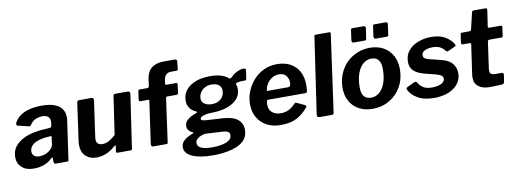

<svg xmlns="http://www.w3.org/2000/svg" viewBox="-68 -1154 4699 1741"><g transform="rotate(-10 2281.5 -284.0)"><path d="M321 -49Q289 -18 246.5 -4Q204 10 157 10Q86 10 46.5 -26.5Q7 -63 7 -120Q7 -177 36.5 -215.5Q66 -254 112.5 -278Q159 -302 214.5 -313Q270 -324 321 -325L357 -328Q376 -328 379 -347L382 -368Q383 -372 383 -376.5Q383 -381 383 -384Q383 -414 365 -429Q347 -444 314 -444Q282 -444 251 -431Q220 -418 197 -382Q194 -377 189.5 -375.5Q185 -374 175 -376L78 -399Q72 -401 68.5 -408Q65 -415 73 -432Q106 -488 170 -514Q234 -540 322 -540Q397 -540 443 -522Q489 -504 510 -472Q531 -440 531 -397Q531 -390 530.5 -383Q530 -376 529 -368L479 -18Q478 -5 475 -2.5Q472 0 461 0H358Q348 0 345 -7Q342 -14 341 -26L342 -52Q340 -70 321 -49ZM364 -241Q365 -249 363.5 -251.5Q362 -254 354 -253L318 -250Q297 -249 270 -243Q243 -237 218 -225.5Q193 -214 176.5 -194Q160 -174 160 -144Q160 -121 177 -106Q194 -91 225 -91Q253 -91 275.5 -99Q298 -107 314 -119Q331 -132 342 -146.5Q353 -161 355 -176Z M733 10Q672 10 634 -27Q596 -64 596 -126Q596 -133 596 -141Q596 -149 597 -156L647 -510Q649 -522 653.5 -526Q658 -530 671 -530H781Q792 -530 797 -523Q802 -516 800 -504L753 -171Q752 -166 752 -161.5Q752 -157 752 -154Q752 -126 767 -113.5Q782 -101 807 -101Q841 -101 871.5 -119Q902 -137 930 -163L981 -511Q982 -523 987.5 -526.5Q993 -530 1006 -530H1114Q1126 -530 1131.5 -523Q1137 -516 1135 -504L1063 -14Q1062 -5 1059.5 -2.5Q1057 0 1049 0H930Q923 0 918.5 -3Q914 -6 915 -14L923 -63Q924 -69 920 -69Q916 -69 909 -63Q863 -23 820.5 -6.5Q778 10 733 10Z M1558 -530Q1568 -530 1571 -526Q1574 -522 1572 -515L1562 -438Q1559 -424 1545 -424H1458Q1450 -424 1447 -409L1392 -14Q1391 -5 1388 -2.5Q1385 0 1377 0H1254Q1247 0 1242 -6.5Q1237 -13 1238 -22L1294 -416Q1296 -424 1288 -424H1211Q1203 -424 1201.5 -430Q1200 -436 1200 -444L1211 -517Q1212 -524 1215 -527Q1218 -530 1228 -530H1295Q1302 -530 1307 -535.5Q1312 -541 1313 -549L1321 -610Q1330 -675 1371 -708.5Q1412 -742 1482 -742H1583Q1594 -742 1600.5 -737Q1607 -732 1605 -723L1597 -651Q1596 -639 1581 -639H1529Q1507 -639 1489 -623.5Q1471 -608 1467 -583L1461 -541Q1460 -530 1473 -530H1558Z M1778 174Q1657 174 1588 143Q1519 112 1519 56Q1519 16 1550 -9.5Q1581 -35 1624 -50Q1634 -53 1636 -58Q1638 -63 1628 -66Q1606 -76 1594.5 -91Q1583 -106 1583 -130Q1583 -156 1599.5 -175Q1616 -194 1640.5 -207.5Q1665 -221 1688 -228Q1699 -232 1701.5 -236.5Q1704 -241 1694 -245Q1658 -260 1638 -288.5Q1618 -317 1618 -356Q1618 -404 1639.5 -438Q1661 -472 1697 -494.5Q1733 -517 1777.5 -527.5Q1822 -538 1869 -538Q1941 -538 1981.5 -522.5Q2022 -507 2042 -488Q2049 -482 2058 -488Q2067 -494 2074 -502Q2089 -518 2109 -529Q2129 -540 2149 -546.5Q2169 -553 2183 -553Q2194 -553 2200 -549.5Q2206 -546 2205 -534L2195 -466Q2194 -452 2189.5 -447.5Q2185 -443 2176 -444Q2161 -444 2145 -443.5Q2129 -443 2121 -441Q2087 -437 2096 -416Q2099 -410 2100.5 -401.5Q2102 -393 2102 -381Q2102 -334 2078 -301.5Q2054 -269 2015.5 -248.5Q1977 -228 1932 -218.5Q1887 -209 1844 -209Q1836 -209 1817 -208Q1798 -207 1776.5 -203Q1755 -199 1739.5 -191Q1724 -183 1724 -169Q1724 -160 1737.5 -156Q1751 -152 1780 -150L1922 -142Q2016 -136 2059 -100Q2102 -64 2102 -4Q2102 39 2082.5 70Q2063 101 2029.5 121Q1996 141 1954 152.5Q1912 164 1866.5 169Q1821 174 1778 174ZM1786 101Q1826 101 1859 95.5Q1892 90 1915 80.5Q1938 71 1951 55.5Q1964 40 1964 19Q1964 -2 1948 -11.5Q1932 -21 1894 -23L1742 -31Q1723 -29 1701 -20.5Q1679 -12 1663.5 2.5Q1648 17 1648 39Q1648 70 1681.5 85.5Q1715 101 1786 101ZM1848 -285Q1879 -285 1905.5 -297Q1932 -309 1948 -333.5Q1964 -358 1964 -392Q1964 -423 1940.5 -442Q1917 -461 1871 -461Q1840 -461 1813.5 -447Q1787 -433 1770.5 -408.5Q1754 -384 1754 -351Q1754 -322 1779.5 -303.5Q1805 -285 1848 -285Z M2428 10Q2356 10 2302 -19.5Q2248 -49 2217.5 -101Q2187 -153 2187 -222Q2187 -284 2209.5 -340.5Q2232 -397 2272.5 -442.5Q2313 -488 2368.5 -514Q2424 -540 2491 -540Q2560 -540 2611.5 -512.5Q2663 -485 2691.5 -433Q2720 -381 2720 -307Q2720 -294 2719 -280Q2718 -266 2716 -251Q2715 -243 2710 -239.5Q2705 -236 2693 -236H2356Q2346 -236 2343 -223Q2340 -210 2340 -193Q2340 -145 2371 -120Q2402 -95 2450 -95Q2488 -95 2521 -110.5Q2554 -126 2586 -161Q2591 -166 2596.5 -165.5Q2602 -165 2609 -162L2675 -131Q2695 -122 2682 -105Q2642 -61 2603.5 -35.5Q2565 -10 2522.5 0Q2480 10 2428 10ZM2555 -316Q2565 -316 2572 -324.5Q2579 -333 2579 -355Q2579 -391 2557.5 -418.5Q2536 -446 2492 -446Q2459 -446 2430 -429Q2401 -412 2382 -382.5Q2363 -353 2359 -316Z M2921 -20Q2919 -6 2914 -3Q2909 0 2894 0H2788Q2775 0 2770 -7Q2765 -14 2766 -25L2869 -727Q2870 -737 2872.5 -739.5Q2875 -742 2883 -742H3009Q3022 -742 3019 -723Z M3277 10Q3204 10 3150.5 -19.5Q3097 -49 3068 -101.5Q3039 -154 3039 -223Q3039 -293 3063.5 -351.5Q3088 -410 3130 -452Q3172 -494 3227.5 -517Q3283 -540 3344 -540Q3417 -540 3470.5 -509.5Q3524 -479 3552.5 -425.5Q3581 -372 3581 -302Q3581 -213 3541 -142Q3501 -71 3432 -30.5Q3363 10 3277 10ZM3281 -92Q3322 -92 3355.5 -119.5Q3389 -147 3409 -200.5Q3429 -254 3429 -332Q3429 -386 3407 -413.5Q3385 -441 3342 -441Q3301 -441 3267 -413Q3233 -385 3213 -331Q3193 -277 3193 -199Q3193 -146 3215 -119Q3237 -92 3281 -92ZM3342 -722 3328 -628Q3327 -617 3322.5 -614.5Q3318 -612 3305 -612H3212Q3200 -612 3196 -618.5Q3192 -625 3193 -635L3206 -729Q3208 -738 3210 -740Q3212 -742 3219 -742H3327Q3334 -742 3338.5 -735.5Q3343 -729 3342 -722ZM3544 -722 3531 -628Q3530 -617 3525.5 -614.5Q3521 -612 3508 -612H3415Q3403 -612 3399 -618.5Q3395 -625 3396 -635L3409 -729Q3411 -738 3413 -740Q3415 -742 3422 -742H3530Q3537 -742 3541.5 -735.5Q3546 -729 3544 -722Z M3847 10Q3750 10 3692 -24.5Q3634 -59 3612 -106Q3605 -121 3619 -129L3684 -160Q3694 -165 3701.5 -164Q3709 -163 3715 -153Q3730 -126 3758.5 -106.5Q3787 -87 3843 -87Q3856 -87 3875.5 -89.5Q3895 -92 3913.5 -98.5Q3932 -105 3945 -117.5Q3958 -130 3958 -150Q3958 -165 3944 -176.5Q3930 -188 3896 -197L3797 -222Q3730 -239 3697 -270Q3664 -301 3664 -352Q3664 -414 3698.5 -455.5Q3733 -497 3789 -518.5Q3845 -540 3909 -540Q3988 -540 4038 -510Q4088 -480 4112 -438Q4116 -433 4115.5 -427Q4115 -421 4107 -417L4041 -387Q4034 -384 4029 -386Q4024 -388 4014 -399Q4000 -419 3973 -432.5Q3946 -446 3906 -446Q3883 -446 3859.5 -440.5Q3836 -435 3820.5 -422Q3805 -409 3805 -388Q3805 -374 3814 -364.5Q3823 -355 3852 -346L3962 -319Q4034 -302 4065 -263.5Q4096 -225 4096 -177Q4096 -129 4074.5 -93.5Q4053 -58 4017 -35Q3981 -12 3936.5 -1Q3892 10 3847 10Z M4354 0Q4290 0 4253 -28.5Q4216 -57 4216 -109Q4216 -115 4216 -121Q4216 -127 4217 -134L4257 -412Q4258 -419 4253.5 -421.5Q4249 -424 4241 -424H4179Q4166 -424 4168 -446L4179 -519Q4180 -527 4183.5 -528.5Q4187 -530 4195 -530H4264Q4269 -530 4273.5 -534.5Q4278 -539 4279 -545L4315 -697Q4318 -710 4334 -710H4442Q4449 -710 4452 -705Q4455 -700 4454 -687L4432 -542Q4431 -537 4434 -534Q4437 -531 4442 -531H4545Q4553 -531 4558.5 -528Q4564 -525 4562 -517L4551 -437Q4550 -429 4546.5 -426.5Q4543 -424 4532 -424H4426Q4413 -424 4410 -408L4376 -166Q4375 -161 4375 -157Q4375 -153 4375 -148Q4375 -125 4388.5 -116.5Q4402 -108 4432 -108H4486Q4493 -108 4497.5 -101Q4502 -94 4501 -87L4491 -25Q4489 -6 4472 -4Q4455 -3 4433.5 -2Q4412 -1 4391 -0.5Q4370 0 4354 0Z"/></g></svg>

Font: Libre Franklin Thin
Style: Bold Italic
Weight: 700
Italic angle: -8°
Version: Version 3.000